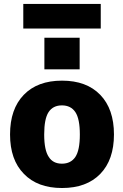

<svg xmlns="http://www.w3.org/2000/svg" viewBox="-20 -946 626 978"><path d="M228.5 -146.5Q250 -112.3 295.4 -112.3Q340.8 -112.3 363.8 -146.5Q386.7 -180.7 386.7 -260.7Q386.7 -340.8 363.8 -375Q340.8 -409.2 295.4 -409.2Q250 -409.2 227.5 -375Q205.1 -340.8 205.1 -260.7Q205.1 -180.7 228.5 -146.5ZM98.6 -800.8V-925.8H493.2V-800.8ZM206.1 -592.8V-753.9H385.7V-592.8ZM101.6 -60.5Q31.2 -131.8 31.2 -261.2Q31.2 -390.6 101.1 -462.9Q170.9 -535.2 295.9 -535.2Q420.9 -535.2 490.7 -462.9Q560.5 -390.6 560.5 -261.2Q560.5 -131.8 490.7 -60.1Q420.9 11.7 295.9 11.7Q170.9 11.7 101.6 -60.5Z"/></svg>

Font: Gen Shin Gothic Heavy
Style: Bold
Weight: 900
Designer: [Source Han Sans]
Ryoko NISHIZUKA  (kana & ideographs); Paul D. Hunt (Latin, Greek & Cyrillic); Wenlong ZHANG  (bopomofo
Version: Version 1.002.20150607